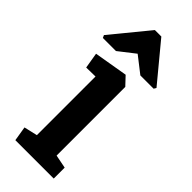

<svg xmlns="http://www.w3.org/2000/svg" viewBox="-234 -726 757 757"><g transform="rotate(45 144.0 -348.0)"><path d="M43 0 33 -61 89 -74V-401L38 -400L27 -466L168 -490L201 -455V-72L257 -61V0ZM2 -529 -3 -540 125 -696H161L291 -539L285 -529H211L143 -582L75 -529Z"/></g></svg>

Font: Kreon SemiBold
Style: Regular
Weight: 600
Designer: Julia Petretta
Foundry: Julia Petretta and Eli Heuer
Version: Version 2.002